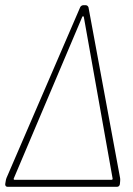

<svg xmlns="http://www.w3.org/2000/svg" viewBox="-23 -720 514 740"><path d="M6 0H428C434 0 438 -4 439 -10L440 -21C441 -25 440 -29 440 -33L318 -692C316 -697 312 -700 307 -700H298C294 -700 288 -697 286 -692L2 -34C1 -30 -1 -26 -1 -22L-3 -10C-3 -4 0 0 6 0ZM30 -32 294 -655C295 -658 299 -658 300 -655L411 -32C412 -30 410 -27 407 -27H33C30 -27 29 -30 30 -32Z"/></svg>

Font: Barlow Condensed Thin
Style: Italic
Weight: 250
Width: 3
Italic angle: -7°
Designer: Jeremy Tribby
Foundry: Tribby Type
Version: Version 1.422;hotconv 1.0.109;makeotfexe 2.5.65596